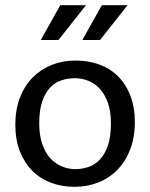

<svg xmlns="http://www.w3.org/2000/svg" viewBox="-20 -710 578 739"><path d="M499 -240Q499 -181 481 -134.5Q463 -88 431.5 -56Q400 -24 358 -7.5Q316 9 267 9Q218 9 176.5 -6.5Q135 -22 104.5 -52.5Q74 -83 56.5 -127.5Q39 -172 39 -230Q39 -289 57 -335Q75 -381 106.5 -412.5Q138 -444 180 -460.5Q222 -477 271 -477Q320 -477 361.5 -462Q403 -447 433.5 -417Q464 -387 481.5 -342.5Q499 -298 499 -240ZM407 -235Q407 -282 395 -315Q383 -348 363.5 -369Q344 -390 319 -399.5Q294 -409 268 -409Q242 -409 217 -401Q192 -393 173 -373Q154 -353 142.5 -319.5Q131 -286 131 -235Q131 -188 143 -154.5Q155 -121 174.5 -100Q194 -79 219 -69Q244 -59 270 -59Q296 -59 321 -67.5Q346 -76 365 -96.5Q384 -117 395.5 -150.5Q407 -184 407 -235ZM205 -556H137L212 -690H311ZM365 -556H297L372 -690H471Z"/></svg>

Font: Ek Mukta
Style: Regular
Weight: 400
Designer: Girish Dalvi and Yashodeep Gholap
Foundry: Ek Type
Version: Version 2.538;PS 1.001;hotconv 16.6.51;makeotf.lib2.5.65220;